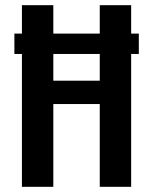

<svg xmlns="http://www.w3.org/2000/svg" viewBox="-20 -720 590 740"><path d="M64.5 0V-512H35.5V-590.5H64.5V-700H185.5V-590.5H364.5V-700H485.5V-590.5H515V-512H485.5V0H364.5V-319H185.5V0ZM185.5 -409H364.5V-512H185.5Z"/></svg>

Font: Trispace SemiCondensed Medium
Style: Regular
Weight: 500
Width: 4
Designer: Tyler Finck
Foundry: Etcetera Type Company
Version: Version 1.210; ttfautohint (v1.8.3)